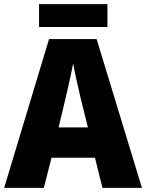

<svg xmlns="http://www.w3.org/2000/svg" viewBox="-20 -904 703 924"><path d="M497 -884H168V-774H497ZM473 0H663L445 -716H216L0 0H191L228 -145H437ZM368 -432 403 -291H262L296 -433C307 -479 324 -555 332 -599C339 -555 359 -473 368 -432Z"/></svg>

Font: Noto Sans Bengali SemiCondensed ExtraBold
Style: Regular
Weight: 800
Width: 4
Designer: Joana Ranito - Universal Thirst; Jelle Bosma - Monotype Design Team
Foundry: Universal Thirst ehf.
Version: Version 3.000